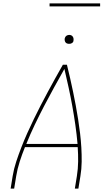

<svg xmlns="http://www.w3.org/2000/svg" viewBox="-20 -1119 640 1139"><path d="M43 0 55 -74Q62 -117 76 -159.5Q90 -202 106.5 -244.5Q123 -287 141.5 -328.5Q160 -370 180 -411Q200 -452 221 -493Q242 -534 264 -574.5Q286 -615 308 -655Q330 -695 353 -735H377Q387 -695 396 -655Q405 -615 413.5 -574.5Q422 -534 429.5 -493Q437 -452 443.5 -411Q450 -370 455 -328Q460 -286 462.5 -244Q465 -202 464.5 -159Q464 -116 457 -74L445 0H424L436 -74Q443 -117 443.5 -160.5Q444 -204 441 -246H128Q111 -204 97 -160.5Q83 -117 76 -74L64 0ZM440 -265Q435 -322 427 -378Q419 -434 409 -489.5Q399 -545 387 -600Q375 -655 362 -710Q331 -655 301 -600.5Q271 -546 242 -490.5Q213 -435 186 -378.5Q159 -322 136 -265ZM390 -859Q384 -859 378 -861Q372 -863 368.5 -868Q365 -873 364 -879Q363 -885 364 -891Q365 -896 367.5 -900Q370 -904 373.5 -906.5Q377 -909 381.5 -910.5Q386 -912 390 -912Q397 -912 402.5 -909.5Q408 -907 411.5 -902Q415 -897 416 -891Q417 -885 416 -879Q416 -874 413.5 -870Q411 -866 407 -863.5Q403 -861 399 -860Q395 -859 390 -859ZM274 -1081V-1099H574V-1081Z"/></svg>

Font: Iosevka Curly Thin Extended
Style: Italic
Weight: 100
Width: 7
Italic angle: -9°
Monospace: yes
Designer: Belleve Invis
Foundry: Belleve Invis
Version: Version 11.1.0; ttfautohint (v1.8.3)